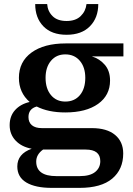

<svg xmlns="http://www.w3.org/2000/svg" viewBox="-20 -724 647 932"><path d="M150.9 -704.1H209Q211.4 -669.4 235.1 -645.8Q258.8 -622.1 303.2 -622.1Q347.2 -622.1 371.6 -645.8Q396 -669.4 399.9 -704.1H457Q457 -637.7 416.5 -596.4Q376 -555.2 303.2 -555.2Q230.5 -555.2 190.7 -596.2Q150.9 -637.2 150.9 -704.1ZM231 188Q151.9 188 107.9 161.9Q64 135.7 64 84Q64 22.9 133.8 -2Q84.5 -11.2 55.7 -41.7Q26.9 -72.3 26.9 -116.2Q26.9 -160.6 53.2 -189.7Q79.6 -218.8 124 -229Q71.8 -274.4 71.8 -346.2Q71.8 -424.3 132.8 -468.8Q193.8 -513.2 298.8 -513.2H579.1V-450.2H425.8Q463.4 -439 488.8 -409.4Q514.2 -379.9 514.2 -333Q514.2 -261.2 456.1 -219.7Q397.9 -178.2 296.9 -178.2Q214.4 -178.2 158.2 -207Q118.2 -195.8 118.2 -155.8Q118.2 -129.9 135 -116Q151.9 -102.1 183.1 -102.1H425.8Q499 -102.1 538.6 -69.1Q578.1 -36.1 578.1 21Q578.1 98.1 524.7 143.1Q471.2 188 366.2 188ZM296.9 -231Q341.8 -231 367.9 -262.2Q394 -293.5 394 -346.2Q394 -397.5 367.7 -428.7Q341.3 -460 296.9 -460Q253.4 -460 227.3 -428.7Q201.2 -397.5 201.2 -346.2Q201.2 -293.9 227.3 -262.5Q253.4 -231 296.9 -231ZM253.9 130.9H367.2Q417 130.9 441.9 110.8Q466.8 90.8 466.8 58.1Q466.8 2 396 2H189Q155.8 25.9 155.8 60.1Q155.8 130.9 253.9 130.9Z"/></svg>

Font: Montagu Slab 144pt Medium
Style: Regular
Weight: 500
Designer: Florian Karsten
Foundry: Florian Karsten
Version: Version 1.000